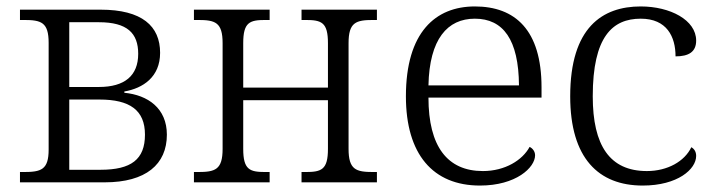

<svg xmlns="http://www.w3.org/2000/svg" viewBox="-20 -566 2214 596"><path d="M42 0H305C433 0 498 -56 498 -148C498 -230 439 -271 366 -278V-282C424 -292 477 -327 477 -402C477 -485 421 -536 292 -536H42V-504H54C108 -504 131 -497 131 -433V-102C131 -39 108 -32 53 -32H42ZM195 -296V-497H287C375 -497 409 -463 409 -399C409 -331 367 -296 287 -296ZM195 -39V-257H289C383 -257 430 -224 430 -148C430 -71 387 -39 292 -39Z M582 0H817V-32H804C755 -32 735 -39 735 -104V-255H998V-104C998 -39 978 -32 928 -32H916V0H1150V-32H1139C1085 -32 1062 -39 1062 -104V-432C1062 -497 1085 -504 1139 -504H1150V-536H916V-504H928C978 -504 998 -497 998 -432V-294H735V-432C735 -497 755 -504 804 -504H817V-536H582V-504H594C648 -504 671 -497 671 -432V-104C671 -39 648 -32 594 -32H582Z M1470 10C1582 10 1641 -46 1641 -84C1641 -96 1633 -106 1624 -110C1602 -69 1548 -35 1479 -35C1369 -35 1310 -111 1310 -263H1661V-295C1661 -473 1579 -546 1454 -546C1332 -546 1240 -466 1240 -267C1240 -87 1324 10 1470 10ZM1591 -301H1310C1313 -445 1369 -508 1454 -508C1542 -508 1590 -443 1591 -301Z M1975 10C2084 10 2141 -41 2141 -82C2141 -95 2135 -104 2126 -109C2105 -65 2052 -35 1988 -35C1873 -35 1820 -114 1820 -267C1820 -452 1881 -508 1969 -508C2050 -508 2077 -452 2077 -391C2118 -391 2141 -405 2141 -440C2141 -504 2060 -546 1969 -546C1850 -546 1750 -481 1750 -267C1750 -75 1838 10 1975 10Z"/></svg>

Font: Noto Serif Light
Style: Regular
Weight: 300
Designer: Monotype Design Team
Foundry: Monotype Imaging Inc.
Version: Version 2.013